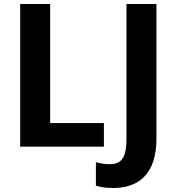

<svg xmlns="http://www.w3.org/2000/svg" viewBox="-20 -734 883 961"><path d="M81 0H500V-118H231V-714H81ZM546 207C675 207 763 136 763 -40V-714H613V-38C613 64 582 88 527 88C501 88 480 83 460 78V195C480 202 508 207 546 207Z"/></svg>

Font: Noto Sans Display
Style: Bold
Weight: 700
Designer: Monotype Design Team
Foundry: Monotype Imaging Inc.
Version: Version 1.900